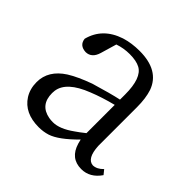

<svg xmlns="http://www.w3.org/2000/svg" viewBox="-139 -672 830 830"><g transform="rotate(45 276.0 -257.0)"><path d="M360.4 -114.3V-287.1Q298.8 -271.5 248 -251Q142.6 -210 133.8 -146.5Q132.8 -138.7 132.8 -131.8Q132.8 -59.6 200.2 -46.9Q211.9 -44.9 224.6 -44.9Q265.6 -44.9 318.4 -83Q335.9 -94.7 360.4 -114.3ZM524.4 -58.6 541 -38.1Q506.8 11.7 454.1 11.7Q387.7 11.7 367.2 -57.6Q364.3 -67.4 362.3 -77.1Q294.9 -8.8 249 5.9Q223.6 13.7 196.3 13.7Q109.4 13.7 71.3 -45.9Q51.8 -77.1 51.8 -118.2Q51.8 -189.5 123 -235.4Q162.1 -259.8 226.6 -283.2Q314.5 -309.6 360.4 -319.3V-350.6Q360.4 -451.2 315.4 -475.6Q292 -488.3 251 -488.3Q214.8 -488.3 180.7 -476.6L159.2 -403.3Q146.5 -360.4 110.4 -359.4Q70.3 -361.3 66.4 -397.5Q88.9 -484.4 182.6 -515.6Q223.6 -528.3 271.5 -528.3Q391.6 -528.3 422.9 -440.4Q435.5 -402.3 435.5 -347.7V-111.3Q439.5 -38.1 478.5 -35.2Q502.9 -36.1 524.4 -58.6Z"/></g></svg>

Font: GenYoMin JP Regular
Style: Regular
Weight: 400
Version: Version 1.001;PS 1;hotconv 16.6.51;makeotf.lib2.5.65220 DEVE